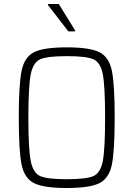

<svg xmlns="http://www.w3.org/2000/svg" viewBox="-20 -933 668 961"><path d="M74 -344Q74 -510 88 -578.5Q102 -647 150 -671.5Q198 -696 314 -696Q430 -696 478 -671.5Q526 -647 540 -578.5Q554 -510 554 -344Q554 -178 540 -109.5Q526 -41 478 -16.5Q430 8 314 8Q198 8 150 -16.5Q102 -41 88 -109.5Q74 -178 74 -344ZM506 -344Q506 -502 494.5 -561.5Q483 -621 447 -636.5Q411 -652 314 -652Q217 -652 181.5 -636.5Q146 -621 134 -561.5Q122 -502 122 -344Q122 -186 134 -126.5Q146 -67 181.5 -51.5Q217 -36 314 -36Q411 -36 447 -51.5Q483 -67 494.5 -126.5Q506 -186 506 -344ZM322 -776 220 -908V-913H274L356 -781V-776Z"/></svg>

Font: Saira Semi Condensed ExtraLight
Style: Regular
Weight: 200
Width: 4
Designer: Hector Gatti with collaboration of the Omnibus-Type team
Foundry: Omnibus-Type
Version: Version 1.001; ttfautohint (v1.8)